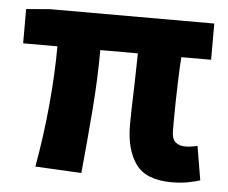

<svg xmlns="http://www.w3.org/2000/svg" viewBox="-43 -560 738 621"><g transform="rotate(5 326.0 -249.5)"><path d="M535.6 12.2Q451.7 12.2 418.5 -34.7Q385.3 -81.5 385.3 -160.6Q385.3 -176.3 386.2 -215.1Q387.2 -253.9 388.7 -302.2Q390.1 -350.6 390.6 -393.6H268.6Q268.6 -301.8 260.3 -197Q252 -92.3 242.2 7.8L92.3 0Q110.8 -103.5 120.1 -205.8Q129.4 -308.1 129.4 -393.6H18.1V-504.9L94.7 -511.2H628.4V-393.6H531.7Q529.3 -359.4 528.1 -321.5Q526.9 -283.7 526.1 -249Q525.4 -214.4 525.4 -189Q525.4 -163.6 525.4 -154.3Q525.4 -127.9 537.4 -117.4Q549.3 -106.9 570.8 -106.9Q586.4 -106.9 608.9 -112.3L627.4 -2Q612.8 2.9 588.6 7.6Q564.5 12.2 535.6 12.2Z"/></g></svg>

Font: Akatab Black
Style: Regular
Weight: 900
Designer: SIL Global
Foundry: SIL Global
Version: Version 4.000